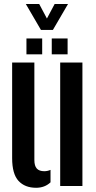

<svg xmlns="http://www.w3.org/2000/svg" viewBox="-20 -904 468 933"><path d="M39 -135.5V-600H147V-126.5Q147 -98 158.8 -85Q170.5 -72 195.5 -72Q210.5 -72 225.5 -78.5V-18Q197.5 8.5 155.5 8.5Q101 8.5 70 -25Q39 -58.5 39 -135.5ZM272.5 0V-600H380.5V0ZM231.5 -640V-717H308.5V-640ZM108.5 -640V-717H185V-640ZM179 -758.5 105.5 -884.5H170.5L208 -814L245.5 -884.5H310.5L237 -758.5Z"/></svg>

Font: Big Shoulders Stencil Display Thin
Style: Bold
Weight: 700
Version: Version 2.001